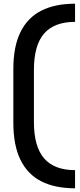

<svg xmlns="http://www.w3.org/2000/svg" viewBox="-20 -773 433 1036"><path d="M385 243Q277 243 203 205.5Q129 168 90.5 89.5Q52 11 52 -110V-400Q52 -522 90.5 -600Q129 -678 203 -715.5Q277 -753 385 -753V-655Q273 -655 218 -592Q163 -529 163 -395V-115Q163 18 218 81.5Q273 145 385 145Z"/></svg>

Font: Space Grotesk SemiBold
Style: Regular
Weight: 600
Designer: Florian Karsten
Foundry: Florian Karsten
Version: Version 2.000